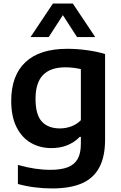

<svg xmlns="http://www.w3.org/2000/svg" viewBox="-20 -828 681 1078"><path d="M80.5 205V98Q177 125.5 262.5 125.5Q323.5 125.5 361 110.8Q398.5 96 416.2 64.2Q434 32.5 434 -20V-59.5H427.5Q399 -29.5 358.8 -13Q318.5 3.5 269 3.5Q205.5 3.5 154.5 -25.2Q103.5 -54 73.2 -113.5Q43 -173 43 -261.5Q43 -404 122.8 -479Q202.5 -554 358 -554Q412 -554 468.5 -546.2Q525 -538.5 570 -524.5V-44.5Q570 51.5 537.5 112.2Q505 173 439.5 201.5Q374 230 272 230Q224 230 174.8 223.8Q125.5 217.5 80.5 205ZM434 -153V-440Q392 -450 346.5 -450Q263.5 -450 221.5 -406.8Q179.5 -363.5 179.5 -273Q179.5 -183.5 215.2 -145.2Q251 -107 316 -107Q349.5 -107 380.5 -118.5Q411.5 -130 434 -153ZM514.5 -620H412.5L333 -743L253.5 -620H151.5L277 -808H389Z"/></svg>

Font: Encode Sans Semi Expanded SmBd
Style: Regular
Weight: 600
Width: 6
Designer: Multiple Designers
Foundry: Impallari Type
Version: Version 2.000